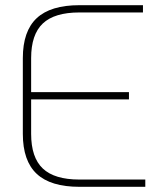

<svg xmlns="http://www.w3.org/2000/svg" viewBox="-20 -720 630 740"><path d="M68 -204V-496Q68 -600 121.5 -650Q175 -700 286 -700H531V-672H286Q190 -672 145 -629.5Q100 -587 100 -496V-365H477V-337H100V-204Q100 -113 145 -70.5Q190 -28 286 -28H540V0H286Q175 0 121.5 -50Q68 -100 68 -204Z"/></svg>

Font: KoHo ExtraLight
Style: Regular
Weight: 275
Version: Version 1.000; ttfautohint (v1.6)